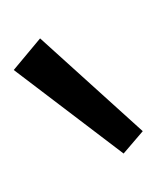

<svg xmlns="http://www.w3.org/2000/svg" viewBox="7 -816 231 285"><g transform="rotate(-90 122.5 -673.5)"><path d="M37.1 -605.5 161.1 -768.6 208 -729.5 70.3 -577.1Z"/></g></svg>

Font: Reddit Sans Fudge Light
Style: Regular
Weight: 300
Designer: Stephen Hutchings
Foundry: Reddit
Version: Version 1.013